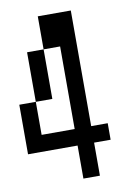

<svg xmlns="http://www.w3.org/2000/svg" viewBox="-92 -977 683 954"><g transform="rotate(-10 250.0 -500.5)"><path d="M0 -250V-500H83.3V-333.3H250V-750H166.7V-916.7H333.3V-333.3H416.7V-250H333.3V-83.3H250V-250ZM83.3 -500V-750H166.7V-500Z"/></g></svg>

Font: GalmuriMono11 Regular
Style: Regular
Weight: 400
Designer: Lee Minseo (quiple)
Version: Version 2.399;hotconv 1.1.1;makeotfexe 2.6.0 DEVELOPMENT